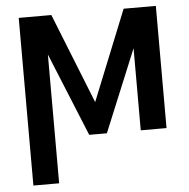

<svg xmlns="http://www.w3.org/2000/svg" viewBox="-53 -597 841 854"><g transform="rotate(-5 367.5 -170.5)"><path d="M176.8 203.1H61.8V-545.5H207.4L367.9 -142.8L530.2 -545.5H674V0H558.9V-366.5L407.7 0H328.8L176.8 -371.8Z"/></g></svg>

Font: Linik Sans Medium
Style: Regular
Weight: 500
Designer: Rasmus Andersson (font), Cristiano Sobral (main changes)
Foundry: rsms
Version: Version 3.018;June 1, 2022;FontCreator 14.0.0.2814 64-bit; t